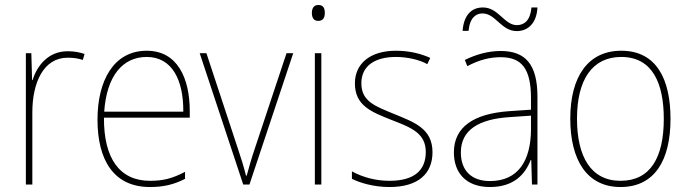

<svg xmlns="http://www.w3.org/2000/svg" viewBox="-20 -742 2771 772"><path d="M252 -536C174 -536 129 -478 111 -420H109L106 -528H84V0H110V-290C110 -410 155 -510 252 -510C276 -510 295 -507 313 -501L320 -525C300 -532 277 -536 252 -536Z M570 -538C436 -538 372 -416 372 -261C372 -100 436 10 583 10C639 10 682 -1 724 -23V-51C672 -24 636 -15 583 -15C461 -15 397 -105 398 -269H743V-295C743 -427 694 -538 570 -538ZM570 -513C672 -513 718 -420 717 -293H399C409 -438 474 -513 570 -513Z M958 0H983L1159 -528H1132L1004 -143C990 -102 982 -72 972 -36H969C960 -72 951 -102 937 -143L810 -528H783Z M1260 -722C1240 -722 1234 -706 1234 -690C1234 -673 1240 -658 1259 -658C1280 -658 1286 -672 1286 -690C1286 -706 1282 -722 1260 -722ZM1272 -528H1246V0H1272Z M1719 -130C1719 -226 1644 -251 1564 -284C1489 -315 1433 -334 1433 -407C1433 -477 1487 -513 1572 -513C1617 -513 1667 -502 1698 -484L1710 -509C1674 -526 1626 -538 1572 -538C1467 -538 1407 -485 1407 -407C1407 -317 1473 -292 1556 -259C1634 -229 1692 -206 1692 -131C1692 -59 1648 -15 1546 -15C1491 -15 1439 -29 1395 -53V-23C1427 -7 1482 10 1546 10C1662 10 1719 -44 1719 -130Z M1840 -618H1864C1869 -672 1895 -688 1920 -688C1973 -688 1995 -617 2058 -617C2103 -617 2138 -649 2141 -712H2117C2112 -658 2087 -641 2058 -641C2008 -641 1984 -712 1922 -712C1877 -712 1845 -683 1840 -618ZM1993 -537C1943 -537 1894 -523 1849 -501L1859 -476C1908 -502 1951 -512 1993 -512C2077 -512 2115 -467 2115 -347V-301L2027 -295C1888 -285 1805 -234 1805 -129C1805 -49 1852 10 1950 10C2047 10 2092 -42 2114 -99H2116L2119 0H2141V-353C2141 -483 2093 -537 1993 -537ZM2028 -271 2115 -277V-220C2114 -98 2065 -14 1950 -14C1875 -14 1833 -57 1833 -129C1833 -220 1906 -263 2028 -271Z M2676 -264C2676 -423 2620 -538 2478 -538C2346 -538 2273 -436 2273 -265C2273 -97 2341 10 2475 10C2612 10 2676 -97 2676 -264ZM2300 -265C2300 -421 2361 -513 2478 -513C2603 -513 2649 -408 2649 -264C2649 -110 2596 -15 2475 -15C2356 -15 2300 -112 2300 -265Z"/></svg>

Font: Noto Sans Lao SemiCondensed Thin
Style: Regular
Weight: 100
Width: 4
Designer: Monotype Design Team
Foundry: Monotype Imaging Inc.
Version: Version 2.003